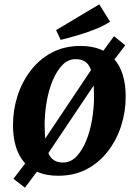

<svg xmlns="http://www.w3.org/2000/svg" viewBox="-20 -798 621 886"><path d="M95 68 42 27 105 -55 128 -68 431 -521 441 -542 506 -631 558 -589 496 -508 473 -494 170 -42 161 -20ZM249 13Q146 13 93 -47.5Q40 -108 40 -221Q40 -291 61 -356Q82 -421 122 -473Q162 -525 219.5 -555.5Q277 -586 351 -586Q454 -586 507 -525.5Q560 -465 560 -352Q560 -282 539 -217Q518 -152 478 -100Q438 -48 380.5 -17.5Q323 13 249 13ZM271 -48Q306 -48 332.5 -75.5Q359 -103 377.5 -148Q396 -193 405 -247Q414 -301 414 -353Q414 -442 396.5 -483.5Q379 -525 329 -525Q294 -525 267.5 -497.5Q241 -470 222.5 -425Q204 -380 195 -326.5Q186 -273 186 -220Q186 -131 204 -89.5Q222 -48 271 -48ZM260 -614 239 -659 438 -778 488 -698Q461 -680 421.5 -664Q382 -648 339.5 -635.5Q297 -623 260 -614Z"/></svg>

Font: Yrsa
Style: Italic
Weight: 400
Italic angle: -7.10001°
Designer: Anna Giedrys (Yrsa+Rasa design), David Brezina (Yrsa art-direction, Rasa art-direction, design)
Foundry: Rosetta Type Foundry
Version: Version 2.004